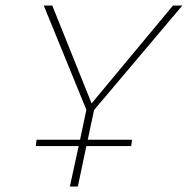

<svg xmlns="http://www.w3.org/2000/svg" viewBox="-20 -678 683 698"><path d="M299 -170H460L457 -147H294L263 0H234L266 -147H110L113 -170H271L294 -279L139 -658H170L313 -302L609 -658H643L322 -278Z"/></svg>

Font: Ysabeau Infant Extralight
Style: Italic
Weight: 200
Italic angle: -12°
Designer: Christian Thalmann (Catharsis Fonts)
Version: Version 0.003